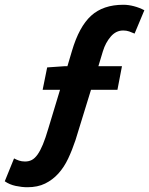

<svg xmlns="http://www.w3.org/2000/svg" viewBox="-57 -690 626 806"><path d="M245 -476Q275 -578 325.5 -624Q376 -670 461 -670Q482 -670 505 -664Q528 -658 549 -647L508 -549Q497 -554 485.5 -558Q474 -562 460 -562Q430 -562 408 -536.5Q386 -511 375 -475L356 -412H455L436 -313H325L260 -102Q246 -60 229 -24Q212 12 188 38.5Q164 65 132.5 80.5Q101 96 58 96Q35 96 9 90.5Q-17 85 -37 71L2 -25Q11 -20 22.5 -16Q34 -12 48 -12Q64 -12 76.5 -18.5Q89 -25 100.5 -41Q112 -57 123 -83.5Q134 -110 146 -151L195 -313H122L141 -407L213 -412H226Z"/></svg>

Font: mr_Source Sans Pro
Style: Bold Italic
Weight: 700
Italic angle: -11°
Designer: Paul D. Hunt
Foundry: Adobe Systems Incorporated
Version: Version 1.036;July 10, 2024;FontCreator 11.5.0.2430 64-bit